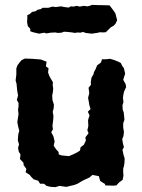

<svg xmlns="http://www.w3.org/2000/svg" viewBox="-20 -749 582 787"><path d="M207 18 188 17 171 13 160 4H144L137 -8L118 -14L108 -24L102 -32L85 -43L88 -57L77 -72L76 -82L62 -97L64 -116L57 -127L54 -143L58 -157L53 -174L55 -199L59 -213L55 -228L51 -248L54 -269L56 -281L54 -298L56 -314V-327L49 -339L54 -358L51 -374L49 -392L48 -405L44 -419L47 -444V-469L52 -482L61 -494L68 -502L82 -509L111 -508L124 -507L137 -506L148 -505L171 -496L168 -477L179 -469L177 -452L182 -438L188 -427L197 -412L196 -400L198 -386L197 -372L194 -358L195 -339L201 -320L200 -305L196 -291L199 -274L198 -257L195 -233L197 -219L190 -207L199 -190L204 -169L200 -152L210 -137L220 -126L221 -116L232 -112L263 -109L279 -116L299 -126L308 -132L310 -145L324 -156L332 -173L330 -186L343 -203L338 -215L342 -232L341 -257L347 -276L340 -291L351 -302L346 -319L344 -332L341 -348L346 -367L343 -389L353 -402L352 -412L355 -431L363 -444L365 -453L372 -466L378 -481L394 -493L398 -506H413L431 -508L448 -503L463 -497L475 -491L481 -479L488 -469L493 -447L485 -422L495 -404L497 -392L489 -375L486 -363L484 -348L486 -330L482 -318L483 -299L487 -289L489 -270L490 -258L485 -244V-226L488 -209L486 -191L481 -179L484 -160L488 -146L482 -135L486 -116L491 -99L490 -80L488 -68L485 -58V-41L486 -30L483 -12L468 -1L457 11L444 12L412 11L410 5L391 -7L385 -27L359 -32L346 -21L326 -12L311 -4L298 4L285 9L268 13L252 17L224 13ZM140 -611 115 -617 104 -621V-631L94 -642L91 -658L92 -675V-687L103 -692L111 -700L126 -703L134 -709L148 -712L154 -717H166H178L195 -722L208 -720L230 -723L245 -720L262 -718L270 -723L282 -722L294 -725L307 -722L323 -725L339 -723L350 -726L357 -729L386 -728H394L429 -727L436 -718L445 -706L453 -694L459 -671L460 -665L453 -651L445 -643L434 -637L429 -632L414 -617L401 -616L391 -617L377 -614L356 -611L331 -614L321 -618L309 -615L298 -616L287 -614L276 -616L258 -618L242 -619L232 -615L216 -614L208 -616L187 -615L170 -612L161 -615Z"/></svg>

Font: Winky Rough SemiBold
Style: Regular
Weight: 600
Designer: Simon Atzbach
Foundry: typofactur
Version: Version 1.206; ttfautohint (v1.8.4.7-5d5b)